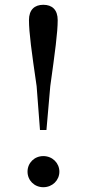

<svg xmlns="http://www.w3.org/2000/svg" viewBox="-20 -769 362 802"><path d="M161 13C199 13 228 -16 228 -52C228 -88 199 -117 161 -117C123 -117 95 -88 95 -52C95 -16 123 13 161 13ZM161 -749C124 -749 101 -728 101 -685C101 -633 112 -553 133 -409L147 -226H174L190 -409C210 -553 221 -633 221 -685C221 -728 198 -749 161 -749Z"/></svg>

Font: Noto Serif TC Medium
Style: Regular
Weight: 500
Designer: Ryoko NISHIZUKA 西塚涼子 (kana & ideographs); Frank Grießhammer (Latin, Greek & Cyrillic); Wenlong ZHANG 张文龙 (bopomofo); San
Foundry: Adobe
Version: Version 2.001;hotconv 1.1.0;makeotfexe 2.6.0